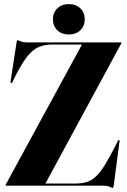

<svg xmlns="http://www.w3.org/2000/svg" viewBox="-20 -907 622 938"><path d="M573 -696 202 -10.5H349.5Q381 -10.5 404.5 -18Q428 -25.5 449.2 -45.5Q470.5 -65.5 493.5 -103Q516.5 -140.5 547 -200.5L555.5 -218.5Q558 -224 561.5 -223Q565 -222 564 -217L535.5 0Q534 11 530.5 11Q527.5 11 515.5 5.5Q503.5 0 487.5 0H10Q7 0 7 -2.5Q7 -3 8.5 -6L380.5 -689.5H236Q196 -689.5 167 -676.2Q138 -663 111.8 -629.2Q85.5 -595.5 54 -533.5L40.5 -505.5Q37.5 -500 34 -501Q30.5 -502 31.5 -507.5L61 -700.5Q62 -710.5 66 -710.5Q69 -710.5 80.8 -705.2Q92.5 -700 108.5 -700H572Q574 -700 574 -698.5Q574 -697.5 573 -696ZM316 -738.5Q281.5 -738.5 260 -759.2Q238.5 -780 238.5 -812.5Q238.5 -845.5 260.2 -866.2Q282 -887 316 -887Q351 -887 372.5 -866.2Q394 -845.5 394 -812.5Q394 -780 372.5 -759.2Q351 -738.5 316 -738.5Z"/></svg>

Font: Fraunces 144pt
Style: Bold
Weight: 700
Version: Version 1.000;[b76b70a41]